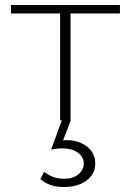

<svg xmlns="http://www.w3.org/2000/svg" viewBox="-20 -482 525 770"><path d="M461 -428H263V0H264L233 81Q238 80 247 80Q296 80 329 106Q362 132 362 174Q362 216 327 242Q292 268 236 268Q177 268 142 236L157 207Q192 235 237 235Q273 235 294.5 217Q316 199 316 174Q316 148 292.5 130.5Q269 113 229 113Q208 113 185 118L228 0H221V-428H24V-462H461Z"/></svg>

Font: EauTestSC Light
Style: Regular
Weight: 300
Designer: Christian Thalmann (Catharsis Fonts)
Version: Version 0.001;PS 000.001;hotconv 1.0.88;makeotf.lib2.5.64775